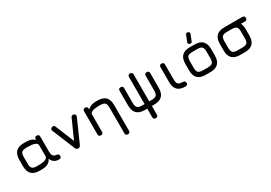

<svg xmlns="http://www.w3.org/2000/svg" viewBox="33 -1792 4316 3053"><g transform="rotate(-30 2191.0 -266.0)"><path d="M80 -196C80 -129.5 96 -80.5 128.5 -48.5C160.5 -16 209.5 0 276 0C276 0 314 0 314 0C314 0 314 0 314 0C363 0 402 -8.5 431.5 -25.5C461 -42 481 -65 492 -94C492 -94 492 -94 492 -94C500 -73.5 510.5 -56 523.5 -42C536 -28 551.5 -17.5 570 -10.5C588 -3.5 609 0 633 0C633 0 633 0 633 0C661 0 675 -14 675 -42C675 -42 675 -42 675 -42C675 -56.5 671.5 -67 664 -73C656.5 -79 646 -82.5 633 -84C633 -84 633 -84 633 -84C618.5 -85.5 605 -89.5 593 -95.5C581 -101.5 571.5 -112 564.5 -127C557.5 -142 554 -163.5 554 -192C554 -192 554 -465 554 -465C554 -465 554 -465 554 -465C554 -493 540 -507 512 -507C512 -507 512 -507 512 -507C484 -507 470 -493 470 -465C470 -465 470 -451 470 -451C470 -451 470 -451 470 -451C455 -468.5 434.5 -482.5 409 -492.5C383.5 -502 351.5 -507 314 -507C314 -507 276 -507 276 -507C276 -507 276 -507 276 -507C209.5 -507 160.5 -491 128.5 -459C96 -427 80 -377.5 80 -311C80 -311 80 -196 80 -196C80 -196 80 -196 80 -196ZM164 -311C164 -311 164 -311 164 -311C164 -354.5 172 -384.5 187.5 -400C203 -415.5 232.5 -423 276 -423C276 -423 314 -423 314 -423C314 -423 314 -423 314 -423C358 -423 395 -417.5 425 -406C455 -394.5 470 -377 470 -353C470 -353 470 -154 470 -154C470 -154 470 -154 470 -154C470 -130 455 -112.5 425 -101C395 -89.5 358 -84 314 -84C314 -84 276 -84 276 -84C276 -84 276 -84 276 -84C232.5 -84 203 -92 187.5 -107.5C172 -123 164 -152.5 164 -196C164 -196 164 -311 164 -311Z M1214 -446C1214 -446 1214 -446 1214 -446C1225.5 -471.5 1218.5 -490.5 1194 -502C1194 -502 1194 -502 1194 -502C1182 -507.5 1171 -508.5 1161.5 -504.5C1151.5 -500.5 1143.5 -493 1138 -482C1138 -482 964 -92 964 -92C964 -92 1003 -92 1003 -92C1003 -92 844 -480 844 -480C844 -480 844 -480 844 -480C832.5 -506.5 814 -513.5 789 -502C789 -502 789 -502 789 -502C762.5 -492 755.5 -473.5 767 -447C767 -447 937 -33 937 -33C937 -33 937 -33 937 -33C946 -11 961 0 982 0C982 0 982 0 982 0C994 0 1004 -2.5 1012 -8C1019.5 -13 1025.5 -20.5 1030 -31C1030 -31 1214 -446 1214 -446Z M1822 -311C1822 -311 1822 -311 1822 -311C1822 -377.5 1806 -427 1774 -459C1742 -491 1692.5 -507 1626 -507C1626 -507 1598 -507 1598 -507C1598 -507 1598 -507 1598 -507C1541 -507 1495 -493 1460.5 -465.5C1425.5 -438 1404 -397.5 1396 -345C1396 -345 1396 -345 1396 -345C1395 -325 1397.5 -315 1403 -315C1403 -315 1403 -315 1403 -315C1429.5 -315 1442 -328 1441 -354C1441 -354 1441 -354 1441 -354C1440 -369.5 1446.5 -382.5 1460.5 -393C1474.5 -403 1493.5 -410.5 1518 -415.5C1542 -420.5 1568.5 -423 1598 -423C1598 -423 1626 -423 1626 -423C1626 -423 1626 -423 1626 -423C1669 -423 1698.5 -415.5 1714.5 -400C1730 -384.5 1738 -354.5 1738 -311C1738 -311 1738 158 1738 158C1738 158 1738 158 1738 158C1738 186 1752 200 1780 200C1780 200 1780 200 1780 200C1808 200 1822 186 1822 158C1822 158 1822 -311 1822 -311ZM1442 -465C1442 -465 1442 -465 1442 -465C1442 -493 1428 -507 1400 -507C1400 -507 1400 -507 1400 -507C1372 -507 1358 -493 1358 -465C1358 -465 1358 -42 1358 -42C1358 -42 1358 -42 1358 -42C1358 -14 1372 0 1400 0C1400 0 1400 0 1400 0C1428 0 1442 -14 1442 -42C1442 -42 1442 -465 1442 -465Z M2010 -196C2010 -129.5 2026 -80.5 2058.5 -48.5C2090.5 -16 2139.5 0 2206 0C2206 0 2249 0 2249 0C2249 0 2249 158 2249 158C2249 158 2249 158 2249 158C2249 186 2263.5 200 2292 200C2292 200 2292 200 2292 200C2320 200 2334 186 2334 158C2334 158 2334 0 2334 0C2334 0 2377 0 2377 0C2377 0 2377 0 2377 0C2443.5 0 2493 -16 2525 -48.5C2557 -80.5 2573 -129.5 2573 -196C2573 -196 2573 -465 2573 -465C2573 -465 2573 -465 2573 -465C2573 -493 2559 -507 2531 -507C2531 -507 2531 -507 2531 -507C2503 -507 2489 -493 2489 -465C2489 -465 2489 -196 2489 -196C2489 -196 2489 -196 2489 -196C2489 -152.5 2481 -123 2465.5 -107.5C2449.5 -92 2420 -84 2377 -84C2377 -84 2334 -84 2334 -84C2334 -84 2334 -580 2334 -580C2334 -580 2334 -580 2334 -580C2334 -608 2319.5 -622 2291 -622C2291 -622 2291 -622 2291 -622C2278 -622.5 2268 -619.5 2260.5 -612C2253 -604.5 2249 -593.5 2249 -580C2249 -580 2249 -84 2249 -84C2249 -84 2206 -84 2206 -84C2206 -84 2206 -84 2206 -84C2163 -84 2133.5 -92 2118 -107.5C2102 -123 2094 -152.5 2094 -196C2094 -196 2094 -465 2094 -465C2094 -465 2094 -465 2094 -465C2094 -493 2080 -507 2052 -507C2052 -507 2052 -507 2052 -507C2024 -507 2010 -493 2010 -465C2010 -465 2010 -196 2010 -196C2010 -196 2010 -196 2010 -196Z M2954 0C2982 0 2996 -14 2996 -42C2996 -42 2996 -42 2996 -42C2996 -56.5 2992.5 -67.5 2985 -74C2977.5 -80.5 2967 -84 2954 -84C2954 -84 2954 -84 2954 -84C2912 -84 2883.5 -91.5 2868 -106.5C2852.5 -121 2845 -149.5 2845 -192C2845 -192 2845 -465 2845 -465C2845 -465 2845 -465 2845 -465C2845 -493 2831 -507 2803 -507C2803 -507 2803 -507 2803 -507C2775 -507 2761 -493 2761 -465C2761 -465 2761 -192 2761 -192C2761 -192 2761 -192 2761 -192C2761 -126.5 2776.5 -78.5 2808 -47C2839.5 -15.5 2888 0 2954 0C2954 0 2954 0 2954 0Z M3348.5 -554.5C3372 -546 3388 -552.5 3395.5 -574C3395.5 -574 3438 -680.5 3438 -680.5C3438 -680.5 3438 -680.5 3438 -680.5C3447.5 -704 3441 -719.5 3418.5 -727.5C3418.5 -727.5 3418.5 -727.5 3418.5 -727.5C3396 -737 3380 -730.5 3371 -708C3371 -708 3329 -602 3329 -602C3329 -602 3329 -602 3329 -602C3319.5 -579.5 3326 -563.5 3348.5 -554.5C3348.5 -554.5 3348.5 -554.5 3348.5 -554.5ZM3407 0C3407 0 3407 0 3407 0C3473.5 0 3523 -16 3555 -48.5C3587 -80.5 3603 -129.5 3603 -196C3603 -196 3603 -311 3603 -311C3603 -311 3603 -311 3603 -311C3603 -377.5 3587 -427 3555 -459C3523 -491 3473.5 -507 3407 -507C3407 -507 3325 -507 3325 -507C3325 -507 3325 -507 3325 -507C3258.5 -507 3209.5 -491 3177.5 -459.5C3145 -427.5 3129 -378 3129 -311C3129 -311 3129 -195 3129 -195C3129 -195 3129 -195 3129 -195C3129 -129 3145 -80 3177.5 -48C3209.5 -16 3258.5 0 3325 0C3325 0 3407 0 3407 0ZM3213 -311C3213 -311 3213 -311 3213 -311C3213 -340.5 3216.5 -363 3223 -379.5C3229.5 -395.5 3241 -407 3257.5 -413.5C3273.5 -420 3296 -423 3325 -423C3325 -423 3407 -423 3407 -423C3407 -423 3407 -423 3407 -423C3450.5 -423 3480.5 -415.5 3496 -400C3511.5 -384.5 3519 -354.5 3519 -311C3519 -311 3519 -196 3519 -196C3519 -196 3519 -196 3519 -196C3519 -152.5 3511.5 -123 3496 -107.5C3480.5 -92 3450.5 -84 3407 -84C3407 -84 3325 -84 3325 -84C3325 -84 3325 -84 3325 -84C3281.5 -84 3252 -92 3236.5 -107.5C3221 -123 3213 -152 3213 -195C3213 -195 3213 -311 3213 -311Z M4287 -423C4287 -423 4287 -423 4287 -423C4315 -423 4329 -437 4329 -465C4329 -465 4329 -465 4329 -465C4329 -493 4315 -507 4287 -507C4287 -507 3959 -507 3959 -507C3959 -507 3959 -507 3959 -507C3931 -507 3917 -493 3917 -465C3917 -465 3917 -465 3917 -465C3917 -437 3931 -423 3959 -423C3959 -423 4287 -423 4287 -423ZM4041 0C4041 0 4041 0 4041 0C4107.5 0 4157 -16 4189 -48.5C4221 -80.5 4237 -129.5 4237 -196C4237 -196 4237 -311 4237 -311C4237 -311 4237 -311 4237 -311C4237 -377.5 4221 -427 4189 -459C4157 -491 4107.5 -507 4041 -507C4041 -507 3959 -507 3959 -507C3959 -507 3959 -507 3959 -507C3892.5 -507 3843.5 -491 3811.5 -459.5C3779 -427.5 3763 -378 3763 -311C3763 -311 3763 -195 3763 -195C3763 -195 3763 -195 3763 -195C3763 -129 3779 -80 3811.5 -48C3843.5 -16 3892.5 0 3959 0C3959 0 4041 0 4041 0ZM3847 -311C3847 -311 3847 -311 3847 -311C3847 -340.5 3850.5 -363 3857 -379.5C3863.5 -395.5 3875 -407 3891.5 -413.5C3907.5 -420 3930 -423 3959 -423C3959 -423 4041 -423 4041 -423C4041 -423 4041 -423 4041 -423C4084.5 -423 4114.5 -415.5 4130 -400C4145.5 -384.5 4153 -354.5 4153 -311C4153 -311 4153 -196 4153 -196C4153 -196 4153 -196 4153 -196C4153 -152.5 4145.5 -123 4130 -107.5C4114.5 -92 4084.5 -84 4041 -84C4041 -84 3959 -84 3959 -84C3959 -84 3959 -84 3959 -84C3915.5 -84 3886 -92 3870.5 -107.5C3855 -123 3847 -152 3847 -195C3847 -195 3847 -311 3847 -311Z"/></g></svg>

Font: Jura-Fortis-Bold
Style: Bold
Weight: 500
Designer: Daniel Johnson, Alexei Vanyashin, Mirko Velimirovic
Foundry: Daniel Johnson
Version: ""